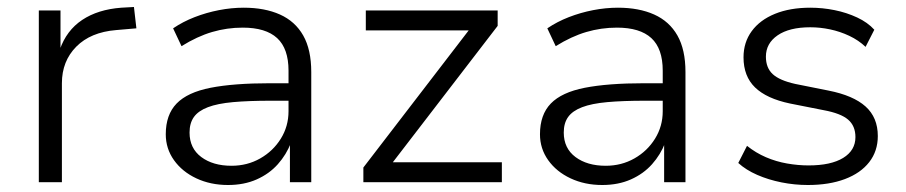

<svg xmlns="http://www.w3.org/2000/svg" viewBox="-20 -521 2591 549"><path d="M91 0V-491H153V-379H151Q170 -434 215 -464Q260 -494 327 -499L363 -501L370 -440L312 -435Q239 -429 198 -387.5Q157 -346 157 -283V0Z M632 8Q582 8 541.5 -11Q501 -30 477.5 -63Q454 -96 454 -137Q454 -193 485 -225Q516 -257 582 -270Q648 -283 753 -283H818V-233H755Q691 -233 646.5 -229Q602 -225 574.5 -214.5Q547 -204 534.5 -186.5Q522 -169 522 -142Q522 -97 555.5 -72Q589 -47 642 -47Q687 -47 724 -68Q761 -89 783 -124.5Q805 -160 805 -203V-319Q805 -382 772.5 -412Q740 -442 674 -442Q629 -442 586.5 -429.5Q544 -417 499 -389L475 -440Q503 -459 536.5 -472Q570 -485 606 -492Q642 -499 677 -499Q737 -499 780.5 -479.5Q824 -460 847 -419.5Q870 -379 870 -315V0H809V-113H812Q799 -79 774.5 -51.5Q750 -24 714 -8Q678 8 632 8Z M1019 0V-42L1337 -456L1341 -434H1026V-491H1403V-447L1084 -32L1080 -57H1415V0Z M1702 8Q1652 8 1611.5 -11Q1571 -30 1547.5 -63Q1524 -96 1524 -137Q1524 -193 1555 -225Q1586 -257 1652 -270Q1718 -283 1823 -283H1888V-233H1825Q1761 -233 1716.5 -229Q1672 -225 1644.5 -214.5Q1617 -204 1604.5 -186.5Q1592 -169 1592 -142Q1592 -97 1625.5 -72Q1659 -47 1712 -47Q1757 -47 1794 -68Q1831 -89 1853 -124.5Q1875 -160 1875 -203V-319Q1875 -382 1842.5 -412Q1810 -442 1744 -442Q1699 -442 1656.5 -429.5Q1614 -417 1569 -389L1545 -440Q1573 -459 1606.5 -472Q1640 -485 1676 -492Q1712 -499 1747 -499Q1807 -499 1850.5 -479.5Q1894 -460 1917 -419.5Q1940 -379 1940 -315V0H1879V-113H1882Q1869 -79 1844.5 -51.5Q1820 -24 1784 -8Q1748 8 1702 8Z M2290 8Q2252 8 2214.5 0.5Q2177 -7 2145 -21Q2113 -35 2091 -55L2116 -104Q2141 -84 2170 -71.5Q2199 -59 2230.5 -53.5Q2262 -48 2292 -48Q2356 -48 2391 -69.5Q2426 -91 2426 -129Q2426 -161 2405 -179Q2384 -197 2335 -206L2239 -225Q2172 -239 2139 -271Q2106 -303 2106 -357Q2106 -400 2129.5 -432Q2153 -464 2196 -481.5Q2239 -499 2297 -499Q2332 -499 2366.5 -492Q2401 -485 2431 -471Q2461 -457 2480 -436L2455 -387Q2435 -406 2408.5 -418.5Q2382 -431 2353.5 -437Q2325 -443 2297 -443Q2237 -443 2203.5 -420Q2170 -397 2170 -359Q2170 -327 2189.5 -309Q2209 -291 2254 -281L2349 -262Q2420 -248 2455 -216.5Q2490 -185 2490 -132Q2490 -89 2465.5 -57.5Q2441 -26 2396 -9Q2351 8 2290 8Z"/></svg>

Font: Nunito Sans 9pt Light
Style: Regular
Weight: 300
Version: Version 3.101;gftools[0.9.27]